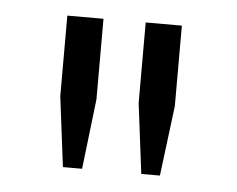

<svg xmlns="http://www.w3.org/2000/svg" viewBox="-33 -723 430 349"><g transform="rotate(5 182.0 -548.5)"><path d="M143 -539 128 -411H93L77 -539V-686H143ZM286 -539 270 -411H236L220 -539V-686H286Z"/></g></svg>

Font: Chivo Light
Style: Regular
Weight: 300
Designer: Hector Gatti
Foundry: Omnibus-Type
Version: Version 1.007